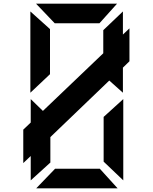

<svg xmlns="http://www.w3.org/2000/svg" viewBox="-20 -823 840 1056"><path d="M179 213 283 105H529L627 213ZM658 169 550 66V-180L658 -278ZM178 -803H624L527 -695H281ZM147 -313V-760L255 -663V-415ZM656 -633 692 -667V-486L656 -451V-313L581 -380L257 -69V71L149 169V35L108 74V-110L149 -149V-278L216 -213L548 -530V-657L656 -760Z"/></svg>

Font: Digital Numbers
Style: Regular
Weight: 400
Version: Version 001.102